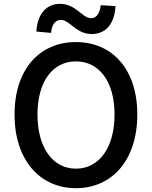

<svg xmlns="http://www.w3.org/2000/svg" viewBox="-20 -970 794 1004"><path d="M377 14C567 14 698 -134 698 -371C698 -608 567 -750 377 -750C188 -750 56 -609 56 -371C56 -134 188 14 377 14ZM377 -88C255 -88 176 -199 176 -371C176 -543 255 -649 377 -649C499 -649 579 -543 579 -371C579 -199 499 -88 377 -88ZM460 -792C530 -792 579 -842 584 -938L507 -943C501 -897 483 -875 457 -875C409 -875 377 -950 294 -950C223 -950 176 -898 170 -805L247 -798C251 -845 272 -866 298 -866C345 -866 377 -792 460 -792Z"/></svg>

Font: Noto Sans CJK TC Medium
Style: Regular
Weight: 500
Designer: Ryoko NISHIZUKA 西塚涼子 (kana, bopomofo & ideographs); Paul D. Hunt (Latin, Greek & Cyrillic); Sandoll Communications 산돌커뮤니
Foundry: Adobe
Version: Version 2.004;hotconv 1.0.118;makeotfexe 2.5.65603